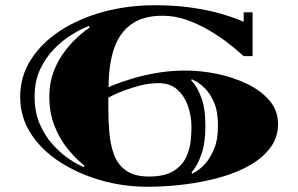

<svg xmlns="http://www.w3.org/2000/svg" viewBox="-20 -690 1137 732"><path d="M541 22Q451 22 365 -2.5Q279 -27 209 -72Q139 -117 98 -180Q57 -243 57 -321Q57 -399 98 -463Q139 -527 210.5 -573.5Q282 -620 374.5 -645Q467 -670 570 -670Q650 -670 713 -660.5Q776 -651 819.5 -638.5Q863 -626 886 -616.5Q909 -607 909 -607V-643H943V-476H909Q909 -476 891.5 -491.5Q874 -507 844 -530Q814 -553 774.5 -576Q735 -599 690.5 -614.5Q646 -630 600 -630Q524 -630 478.5 -596Q433 -562 413.5 -501Q394 -440 394 -358Q394 -358 417.5 -367.5Q441 -377 481.5 -389.5Q522 -402 575 -411.5Q628 -421 688 -421Q747 -421 809 -408Q871 -395 923.5 -369.5Q976 -344 1008 -306Q1040 -268 1040 -217Q1040 -167 1011.5 -128Q983 -89 933.5 -60.5Q884 -32 820 -14Q756 4 684.5 13Q613 22 541 22ZM299 -53 302 -58Q302 -58 282 -75.5Q262 -93 235 -126.5Q208 -160 188 -209.5Q168 -259 168 -322Q168 -373 183.5 -414.5Q199 -456 222 -487.5Q245 -519 268 -541Q291 -563 306.5 -574Q322 -585 322 -585L319 -591Q319 -591 298 -582Q277 -573 246 -553Q215 -533 184.5 -501.5Q154 -470 133 -425.5Q112 -381 112 -322Q112 -263 131 -218.5Q150 -174 178 -142.5Q206 -111 233.5 -91Q261 -71 280 -62Q299 -53 299 -53ZM713 -28Q713 -28 728 -36.5Q743 -45 762 -65.5Q781 -86 796 -121.5Q811 -157 811 -211Q811 -265 796 -299.5Q781 -334 761 -353.5Q741 -373 726 -380.5Q711 -388 711 -388L709 -384Q709 -384 722.5 -367Q736 -350 749.5 -312Q763 -274 763 -211Q763 -148 750 -108.5Q737 -69 723.5 -50.5Q710 -32 710 -32ZM548 -17Q608 -17 641.5 -38Q675 -59 689.5 -90.5Q704 -122 707 -153.5Q710 -185 710 -206Q710 -246 697 -284.5Q684 -323 656.5 -348Q629 -373 584 -373Q550 -373 516.5 -364.5Q483 -356 455 -345.5Q427 -335 410 -326.5Q393 -318 393 -318V-277Q393 -230 397 -183.5Q401 -137 415 -99.5Q429 -62 461 -39.5Q493 -17 548 -17Z"/></svg>

Font: Diplomata
Style: Regular
Weight: 400
Designer: Eduardo Rodriguez Tunni
Foundry: Eduardo Rodriguez Tunni
Version: Version 1.002; ttfautohint (v1.8.4.7-5d5b);gftools[0.9.23]